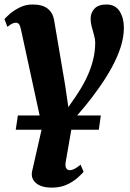

<svg xmlns="http://www.w3.org/2000/svg" viewBox="-28 -581 578 854"><path d="M307.5 -150Q335 -190 354.8 -230Q374.5 -270 385 -310.5Q395.5 -351 395.5 -392Q395.5 -406.5 390.2 -424.8Q385 -443 380 -462Q375 -481 375 -497.5Q375 -524 392.2 -542.5Q409.5 -561 445.5 -561Q485 -561 504 -531Q523 -501 523 -458Q523 -416.5 509 -372.5Q495 -328.5 470.8 -283.8Q446.5 -239 415.5 -194.8Q384.5 -150.5 350.5 -109Q336.5 -93 322.8 -76.5Q309 -60 296.5 -45.5L264.5 137.5Q261 157 266.2 166.5Q271.5 176 282 176Q292 176 303.2 170.2Q314.5 164.5 330.5 151.5L344 183.5Q337 191.5 318.5 208.5Q300 225.5 271 239.5Q242 253.5 202.5 253.5Q155 253.5 131.5 232.8Q108 212 115 180L159.5 -15.5L65 -451Q61.5 -467.5 56.2 -473.8Q51 -480 43.5 -480Q37 -480 28.2 -476.8Q19.5 -473.5 5 -461.5L-8 -496Q-3.5 -502 14 -517.8Q31.5 -533.5 58.2 -547.2Q85 -561 117.5 -561Q160.5 -561 183.8 -542.8Q207 -524.5 212.5 -492.5L261.5 -203.5L276 -104.5ZM42 -4 51.5 -67.5H420.5L411.5 -4Z"/></svg>

Font: Merriweather 36pt ExtraBold
Style: Italic
Weight: 800
Italic angle: -7.8°
Version: Version 2.101